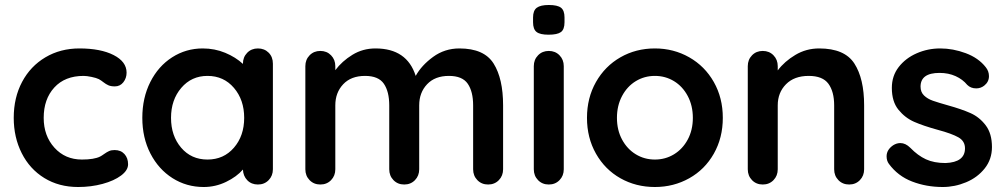

<svg xmlns="http://www.w3.org/2000/svg" viewBox="-20 -739 4028 769"><path d="M487 -448Q487 -426 474 -409.5Q461 -393 440 -393Q424 -393 414 -397.5Q404 -402 394.5 -409.5Q385 -417 376 -422Q366 -427 346.5 -431Q327 -435 315 -435Q240 -435 197.5 -388.5Q155 -342 155 -267Q155 -195 198 -147.5Q241 -100 308 -100Q357 -100 381 -112Q387 -115 397.5 -122.5Q408 -130 417 -134Q426 -138 439 -138Q464 -138 478.5 -122Q493 -106 493 -81Q493 -57 465 -36Q437 -15 391 -2.5Q345 10 293 10Q216 10 157.5 -26Q99 -62 67 -125.5Q35 -189 35 -267Q35 -348 68.5 -411Q102 -474 162 -509.5Q222 -545 298 -545Q383 -545 435 -518.5Q487 -492 487 -448Z M1073 -484V-61Q1073 -35 1056 -17.5Q1039 0 1013 0Q987 0 970.5 -17Q954 -34 953 -60Q928 -31 885.5 -10.5Q843 10 796 10Q727 10 671 -25.5Q615 -61 582.5 -124Q550 -187 550 -267Q550 -347 582 -410.5Q614 -474 669.5 -509.5Q725 -545 792 -545Q840 -545 882 -527.5Q924 -510 953 -483V-484Q953 -510 970 -527.5Q987 -545 1013 -545Q1039 -545 1056 -528Q1073 -511 1073 -484ZM958 -267Q958 -339 917 -387Q876 -435 811 -435Q747 -435 706 -387Q665 -339 665 -267Q665 -195 705.5 -147.5Q746 -100 811 -100Q876 -100 917 -147.5Q958 -195 958 -267Z M1995 -317V-61Q1995 -35 1978 -17.5Q1961 0 1935 0Q1909 0 1892 -17.5Q1875 -35 1875 -61V-317Q1875 -372 1853.5 -403.5Q1832 -435 1778 -435Q1722 -435 1690.5 -401.5Q1659 -368 1659 -317V-61Q1659 -35 1642 -17.5Q1625 0 1599 0Q1573 0 1556 -17.5Q1539 -35 1539 -61V-317Q1539 -372 1517.5 -403.5Q1496 -435 1442 -435Q1386 -435 1354.5 -401.5Q1323 -368 1323 -317V-61Q1323 -35 1306 -17.5Q1289 0 1263 0Q1237 0 1220 -17.5Q1203 -35 1203 -61V-474Q1203 -500 1220 -517.5Q1237 -535 1263 -535Q1289 -535 1306 -517.5Q1323 -500 1323 -474V-458Q1350 -494 1391.5 -519.5Q1433 -545 1484 -545Q1610 -545 1645 -435Q1668 -477 1714.5 -511Q1761 -545 1820 -545Q1919 -545 1957 -484.5Q1995 -424 1995 -317Z M2178 0Q2152 0 2135 -17.5Q2118 -35 2118 -61V-474Q2118 -500 2135 -517.5Q2152 -535 2178 -535Q2204 -535 2221 -517.5Q2238 -500 2238 -474V-61Q2238 -35 2221 -17.5Q2204 0 2178 0ZM2115 -650V-669Q2115 -697 2130 -708Q2145 -719 2178 -719Q2213 -719 2227 -708Q2241 -697 2241 -669V-650Q2241 -621 2226.5 -610.5Q2212 -600 2177 -600Q2143 -600 2129 -611Q2115 -622 2115 -650Z M2603 10Q2527 10 2465 -25Q2403 -60 2367 -123.5Q2331 -187 2331 -267Q2331 -347 2367 -410.5Q2403 -474 2465 -509.5Q2527 -545 2603 -545Q2678 -545 2740.5 -509.5Q2803 -474 2839 -410.5Q2875 -347 2875 -267Q2875 -187 2839 -123.5Q2803 -60 2740.5 -25Q2678 10 2603 10ZM2603 -435Q2561 -435 2526.5 -414Q2492 -393 2471.5 -354.5Q2451 -316 2451 -267Q2451 -218 2471.5 -180Q2492 -142 2526.5 -121Q2561 -100 2603 -100Q2645 -100 2679.5 -121Q2714 -142 2734.5 -180Q2755 -218 2755 -267Q2755 -316 2734.5 -354.5Q2714 -393 2679.5 -414Q2645 -435 2603 -435Z M3441 -317V-61Q3441 -35 3424 -17.5Q3407 0 3381 0Q3355 0 3338 -17.5Q3321 -35 3321 -61V-317Q3321 -372 3298 -403.5Q3275 -435 3219 -435Q3161 -435 3128 -401.5Q3095 -368 3095 -317V-61Q3095 -35 3078 -17.5Q3061 0 3035 0Q3009 0 2992 -17.5Q2975 -35 2975 -61V-474Q2975 -500 2992 -517.5Q3009 -535 3035 -535Q3061 -535 3078 -517.5Q3095 -500 3095 -474V-457Q3122 -493 3165.5 -519Q3209 -545 3261 -545Q3363 -545 3402 -484.5Q3441 -424 3441 -317Z M3531 -113Q3531 -139 3557 -157Q3571 -166 3586 -166Q3607 -166 3626 -147Q3656 -116 3688.5 -101Q3721 -86 3767 -86Q3845 -89 3845 -145Q3845 -174 3818.5 -189Q3792 -204 3736 -219Q3678 -235 3641.5 -251Q3605 -267 3578.5 -299.5Q3552 -332 3552 -387Q3552 -435 3579.5 -470.5Q3607 -506 3651.5 -525.5Q3696 -545 3746 -545Q3797 -545 3848 -526Q3899 -507 3928 -470Q3941 -454 3941 -434Q3941 -411 3922 -396Q3908 -385 3890 -385Q3868 -385 3854 -399Q3836 -421 3807.5 -434Q3779 -447 3743 -447Q3667 -447 3667 -392Q3667 -370 3681 -356.5Q3695 -343 3716.5 -335.5Q3738 -328 3777 -317Q3831 -302 3867 -286Q3903 -270 3928 -237Q3953 -204 3953 -150Q3953 -101 3924 -64.5Q3895 -28 3849.5 -9Q3804 10 3756 10Q3690 10 3633 -12Q3576 -34 3540 -83Q3531 -95 3531 -113Z"/></svg>

Font: Quicksand
Style: Bold
Weight: 700
Version: Version 3.000